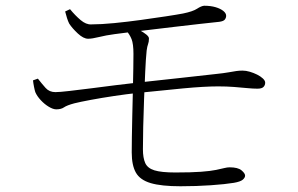

<svg xmlns="http://www.w3.org/2000/svg" viewBox="-20 -682 1040 669"><path d="M609 -33Q542 -33 505 -44Q468 -55 453.5 -80.5Q439 -106 439 -151Q439 -170 439.5 -205Q440 -240 441 -282.5Q442 -325 443 -367Q444 -409 444.5 -443Q445 -477 445 -494Q445 -529 438.5 -545.5Q432 -562 418 -578L435 -590Q452 -584 466.5 -576.5Q481 -569 490 -561.5Q499 -554 499 -548Q499 -536 496 -528.5Q493 -521 491 -506Q488 -477 486 -432Q484 -387 482 -336.5Q480 -286 479 -240Q478 -194 478 -162Q478 -132 486 -114Q494 -96 518 -88.5Q542 -81 591 -81Q647 -81 680.5 -83.5Q714 -86 733 -90Q752 -94 762 -96.5Q772 -99 780 -99Q809 -99 821.5 -88.5Q834 -78 834 -70Q834 -63 826 -56Q818 -49 795 -45Q765 -40 714.5 -36.5Q664 -33 609 -33ZM176 -301Q165 -301 150 -310Q135 -319 122 -333Q109 -347 103 -361Q101 -367 98.5 -379.5Q96 -392 95 -402L112 -408Q126 -390 139 -375.5Q152 -361 173 -361Q187 -361 221.5 -365Q256 -369 299.5 -374.5Q343 -380 385.5 -385.5Q428 -391 458 -394Q535 -402 609.5 -410.5Q684 -419 731 -424Q760 -427 776.5 -430Q793 -433 803.5 -434.5Q814 -436 825 -436Q837 -436 850.5 -432Q864 -428 876 -422Q888 -416 896 -408.5Q904 -401 904 -394Q904 -385 898 -379Q892 -373 877 -373Q862 -373 841.5 -375Q821 -377 795.5 -379Q770 -381 740 -381Q693 -381 618 -374Q543 -367 458 -358Q421 -354 377.5 -347.5Q334 -341 296.5 -334Q259 -327 239 -322Q213 -315 203 -308Q193 -301 176 -301ZM287 -547Q271 -547 251.5 -565Q232 -583 221 -600Q217 -608 213.5 -619Q210 -630 207 -642L224 -650Q242 -628 261 -612Q280 -596 298 -597Q332 -597 378 -601.5Q424 -606 471 -612.5Q518 -619 557.5 -625Q597 -631 618 -635Q652 -642 666.5 -651.5Q681 -661 691 -662Q714 -662 731 -657Q748 -652 758 -644Q768 -636 768 -627Q768 -620 763.5 -614Q759 -608 744 -606Q716 -603 675 -598.5Q634 -594 588.5 -588.5Q543 -583 500.5 -578Q458 -573 425.5 -569Q393 -565 379 -563Q349 -559 325 -553Q301 -547 287 -547Z"/></svg>

Font: Noto Serif KR ExtraLight
Style: Regular
Weight: 200
Designer: Ryoko NISHIZUKA 西塚涼子 (kana & ideographs); Frank Grießhammer (Latin, Greek & Cyrillic); Wenlong ZHANG 张文龙 (bopomofo); San
Foundry: Adobe
Version: Version 2.002-H1;hotconv 1.1.0;makeotfexe 2.6.0